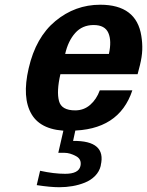

<svg xmlns="http://www.w3.org/2000/svg" viewBox="-20 -533 616 804"><path d="M401.9 159.2V161.1Q396 185.5 378.2 203.6Q360.4 221.7 335.4 231.7Q310.5 241.7 283.7 246.3Q256.8 251 228 251Q190.9 251 133.8 242.2L147.9 182.1Q205.6 194.8 252.9 194.8Q309.6 194.8 316.9 162.1Q322.8 134.3 298.8 121.1Q272.9 106.9 250 106.9H224.1L247.1 6.8H296.9L286.1 57.1Q356 56.2 385 81.8Q414.1 107.4 401.9 159.2ZM272.9 14.2 271 15.1Q153.8 15.1 112.5 -54.2Q71.3 -123.5 100.1 -247.1Q129.9 -377 211.9 -444.8Q294.4 -513.2 399.9 -513.2Q551.3 -513.2 571.8 -382.8Q576.7 -353 575.7 -324.2Q574.7 -295.4 565.9 -259.8L556.2 -222.2H232.9Q216.3 -150.4 227.1 -109.9Q237.3 -70.8 294.9 -70.8Q331.1 -70.8 357.7 -94Q384.3 -117.2 397.9 -154.8H534.2Q478.5 14.2 272.9 14.2ZM436 -307.1Q448.2 -361.8 433.8 -395Q419.4 -428.2 372.1 -428.2Q324.7 -428.2 294.9 -394.8Q265.1 -361.3 252.9 -307.1Z"/></svg>

Font: Perun
Style: Bold Italic
Weight: 700
Italic angle: -12°
Foundry: Copyright (c) Stefan Peev, Context Ltd, 2016
Version: Version 001.000